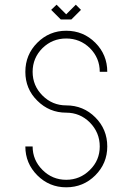

<svg xmlns="http://www.w3.org/2000/svg" viewBox="-20 -798 562 818"><path d="M284 -715H239L198 -756L221 -778L262 -737L303 -778L325 -756ZM139 -51Q88 -102 88 -174H119Q119 -116 161 -74Q203 -32 262 -32Q321 -32 363 -74Q405 -115 405 -174Q405 -233 363 -276Q321 -318 262 -318Q190 -318 139 -369Q88 -419 88 -492Q88 -565 139 -616Q190 -667 262 -667Q335 -667 386 -616Q437 -565 437 -492H405Q405 -551 363 -593Q321 -634 262 -634Q203 -634 161 -593Q119 -551 119 -492Q119 -433 161 -391Q203 -349 262 -349Q335 -349 386 -298Q437 -247 437 -174Q437 -102 386 -51Q335 0 262 0Q190 0 139 -51Z"/></svg>

Font: Zector
Style: Regular
Weight: 400
Designer: GGBot
Version: 0.72